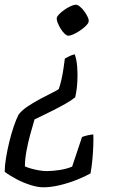

<svg xmlns="http://www.w3.org/2000/svg" viewBox="-38 -520 560 817"><path d="M146 277Q123 277 92.5 267.5Q62 258 32.5 242.5Q3 227 -18 211Q-18 186 -12.5 152.5Q-7 119 1.5 84Q10 49 20.5 18Q31 -13 41 -32Q54 -50 79.5 -67Q105 -84 133 -99Q161 -114 183.5 -125Q206 -136 212 -141Q218 -157 223.5 -181.5Q229 -206 232.5 -231Q236 -256 238 -271Q246 -275 256.5 -280.5Q267 -286 280 -289Q288 -267 290.5 -235.5Q293 -204 291 -170.5Q289 -137 282 -106Q266 -93 240.5 -78.5Q215 -64 189 -51Q163 -38 141.5 -27.5Q120 -17 109 -12Q101 15 91 51Q81 87 74.5 123Q68 159 68 188Q79 193 95 197.5Q111 202 128.5 205Q146 208 160 208Q185 208 215 203.5Q245 199 269 189L311 63Q318 60 332 56.5Q346 53 359 52Q360 68 359 98Q358 128 355 160.5Q352 193 347 218Q324 231 289 245Q254 259 216.5 268Q179 277 146 277ZM253 -368Q246 -368 237 -376.5Q228 -385 220 -398Q212 -411 207 -424Q202 -437 204 -446Q206 -452 215 -461Q224 -470 237 -479Q250 -488 263.5 -494Q277 -500 285 -500Q292 -500 302 -492Q312 -484 321 -471.5Q330 -459 335.5 -447Q341 -435 339 -427Q337 -419 326.5 -409Q316 -399 302 -389.5Q288 -380 274.5 -374Q261 -368 253 -368Z"/></svg>

Font: Texturina 12pt Light
Style: Italic
Weight: 300
Italic angle: -11°
Designer: Guillermo Torres Carreño
Foundry: Omnibus-Type
Version: Version 1.002